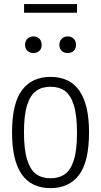

<svg xmlns="http://www.w3.org/2000/svg" viewBox="-20 -936 508 965"><path d="M40.5 -270Q40.5 -416.5 90.5 -483Q140.5 -549.5 234 -549.5Q427.5 -549.5 427.5 -270.5Q427.5 -124 377.5 -57.2Q327.5 9.5 234 9.5Q40.5 9.5 40.5 -270ZM367 -268.5Q367 -356.5 351 -407.5Q335 -458.5 306 -479.2Q277 -500 234 -500Q191 -500 161.8 -479.2Q132.5 -458.5 116.5 -408.2Q100.5 -358 100.5 -272Q100.5 -184 116.5 -133Q132.5 -82 161.8 -61Q191 -40 234 -40Q277 -40 306.2 -60.8Q335.5 -81.5 351.2 -131.8Q367 -182 367 -268.5ZM106 -710.5Q106 -729.5 117.8 -741.2Q129.5 -753 148 -753Q166.5 -753 178 -741.2Q189.5 -729.5 189.5 -710.5Q189.5 -691.5 178 -680.5Q166.5 -669.5 148 -669.5Q129.5 -669.5 117.8 -680.5Q106 -691.5 106 -710.5ZM278.5 -710.5Q278.5 -729.5 290 -741.2Q301.5 -753 320.5 -753Q339 -753 350.5 -741.2Q362 -729.5 362 -710.5Q362 -691.5 350.5 -680.5Q339 -669.5 320.5 -669.5Q301.5 -669.5 290 -680.5Q278.5 -691.5 278.5 -710.5ZM101 -872V-915.5H367V-872Z"/></svg>

Font: Encode Sans Condensed Light
Style: Regular
Weight: 300
Width: 3
Designer: Multiple Designers
Foundry: Impallari Type
Version: Version 2.000